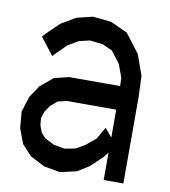

<svg xmlns="http://www.w3.org/2000/svg" viewBox="-70 -667 629 709"><g transform="rotate(10 244.0 -312.5)"><path d="M436.5 -421.4 439.5 -343.8V-19H365.7V-122.1L350.6 -102.5L306.2 -60.5L263.2 -33.7L202.1 -19.5L140.6 -30.3L86.4 -58.1L49.8 -97.7L28.8 -153.3L23.4 -215.3L42 -273.9L71.8 -318.4L118.7 -357.4L173.8 -371.1H365.2L364.3 -401.4L346.2 -451.2L312.5 -495.1L274.9 -512.2L226.1 -517.6L185.5 -507.8L147 -484.9L109.9 -448.2L99.1 -436.5L49.3 -501L62.5 -515.6L107.4 -559.1L162.1 -591.3L221.7 -606L291 -599.1L355 -569.8L408.7 -499.5ZM339.4 -210 366.2 -178.2V-282.7H180.7L147.9 -274.9L122.6 -253.4L106.4 -229.5L98.1 -203.6L100.6 -176.8L110.4 -150.9L126.5 -133.3L160.6 -115.7L202.1 -107.9L242.7 -115.2L275.4 -133.8L313.5 -165Z"/></g></svg>

Font: Gap Sans
Style: Regular
Weight: 400
Designer: Alexandre Liziard and Étienne Ozeray
Foundry: Interstices.io
Version: Version 1.6.1 - December 3. 2014